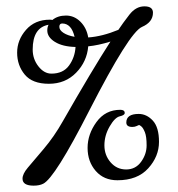

<svg xmlns="http://www.w3.org/2000/svg" viewBox="-20 -581 561 605"><path d="M51 -18Q51 -33 67.5 -52.5Q84 -72 117.5 -111.5Q151 -151 178 -199Q270 -360 328 -450Q289 -438 258 -435Q254 -387 220 -352Q186 -317 134 -317Q82 -317 58 -346Q34 -375 34 -415Q34 -455 62 -487Q90 -519 137 -519Q142 -519 145 -518Q162 -532 188 -532Q214 -532 233.5 -512.5Q253 -493 258 -463Q302 -466 353 -487Q367 -508 387.5 -534.5Q408 -561 435 -561Q462 -561 462 -541Q462 -511 427 -496Q387 -478 262 -234Q153 -20 116 -2Q104 4 86 4Q51 4 51 -18ZM397 -181Q378 -181 378 -195Q378 -222 417 -222Q442 -222 461.5 -201Q481 -180 481 -134Q481 -88 447 -50.5Q413 -13 350 -13Q307 -13 281.5 -42.5Q256 -72 256 -115Q256 -158 284 -196.5Q312 -235 359 -235Q373 -235 373 -225Q373 -218 357.5 -214.5Q342 -211 325.5 -182.5Q309 -154 309 -123Q309 -92 328.5 -69.5Q348 -47 377.5 -47Q407 -47 424.5 -71Q442 -95 442 -123Q442 -151 436.5 -164.5Q431 -178 425.5 -182.5Q420 -187 418.5 -187Q417 -187 411 -184Q405 -181 397 -181ZM142 -349Q179 -349 197.5 -374.5Q216 -400 218 -433Q177 -434 153 -449Q129 -464 129 -485Q129 -495 133 -503Q83 -494 83 -425Q83 -395 101 -372Q119 -349 142 -349ZM176 -507Q167 -507 167 -496.5Q167 -486 180 -477.5Q193 -469 215 -465Q205 -507 176 -507Z"/></svg>

Font: Cookie
Style: Regular
Weight: 400
Designer: Ania Kruk
Foundry: Ania Kruk
Version: Version 1.004